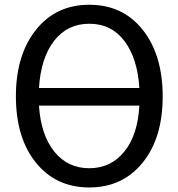

<svg xmlns="http://www.w3.org/2000/svg" viewBox="-20 -783 762 820"><path d="M47.9 -372.1Q47.9 -547.9 133.3 -655.3Q218.8 -762.7 361.3 -762.7Q504.9 -762.7 589.8 -655.3Q674.8 -547.9 674.8 -371.1Q674.8 -193.4 588.9 -87.9Q502.9 17.6 361.3 17.6Q218.8 17.6 133.3 -88.4Q47.9 -194.3 47.9 -372.1ZM575.2 -332H146.5Q154.3 -208 211.4 -136.2Q268.6 -64.5 361.3 -64.5Q453.1 -64.5 510.7 -135.3Q568.4 -206.1 575.2 -332ZM146.5 -407.2H575.2Q567.4 -533.2 511.7 -607.4Q456.1 -681.6 361.3 -681.6Q267.6 -681.6 210.9 -608.4Q154.3 -535.2 146.5 -407.2Z"/></svg>

Font: Gothic A1 Medium
Style: Regular
Weight: 500
Designer: HanYang I&C Co.,Ltd.
Foundry: HanYang I&C Co.,Ltd.
Version: Version 2.50